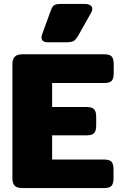

<svg xmlns="http://www.w3.org/2000/svg" viewBox="-20 -956 611 976"><path d="M191 -766Q191 -774 194 -781L238 -902Q245 -922 254.5 -929Q264 -936 290 -936H410Q428 -936 438.5 -929.5Q449 -923 449 -911Q449 -900 442 -889L377 -774Q365 -754 354 -747.5Q343 -741 314 -741H225Q191 -741 191 -766ZM43 -50V-629Q43 -655 55 -667.5Q67 -680 95 -680H510Q538 -680 548 -668.5Q558 -657 558 -630V-584Q558 -557 548 -545.5Q538 -534 510 -534H245V-412H420Q448 -412 458.5 -400.5Q469 -389 469 -362V-318Q469 -291 458.5 -279.5Q448 -268 420 -268H245V-145H509Q537 -145 547 -133.5Q557 -122 557 -95V-49Q557 -23 547 -11.5Q537 0 509 0H95Q66 0 54.5 -12Q43 -24 43 -50Z"/></svg>

Font: Mitr SemiBold
Style: Regular
Weight: 600
Designer: Thanarat Vachiruckul
Foundry: Cadson Demak
Version: Version 1.003